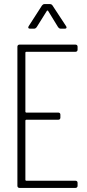

<svg xmlns="http://www.w3.org/2000/svg" viewBox="-20 -918 426 938"><path d="M215 -865 264 -785C267 -781 271 -778 276 -778H297C302 -778 305 -780 305 -784C305 -786 304 -788 303 -790L236 -892C233 -896 229 -898 224 -898H197C192 -898 188 -895 185 -891L120 -790C116 -783 118 -778 126 -778H147C152 -778 156 -781 159 -785L209 -865C210 -867 214 -867 215 -865ZM359 -675V-690C359 -696 355 -700 349 -700H75C69 -700 65 -696 65 -690V-10C65 -4 69 0 75 0H349C355 0 359 -4 359 -10V-25C359 -31 355 -35 349 -35H108C106 -35 104 -37 104 -39V-329C104 -331 106 -333 108 -333H265C271 -333 275 -337 275 -343V-358C275 -364 271 -368 265 -368H108C106 -368 104 -370 104 -372V-661C104 -663 106 -665 108 -665H349C355 -665 359 -669 359 -675Z"/></svg>

Font: Barlow Condensed ExtraLight
Style: Regular
Weight: 275
Width: 3
Designer: Jeremy Tribby
Foundry: Tribby Type
Version: Version 1.422;hotconv 1.0.109;makeotfexe 2.5.65596